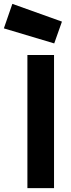

<svg xmlns="http://www.w3.org/2000/svg" viewBox="-72 -975 370 995"><path d="M70 0H208V-690H70ZM-8 -955 -52 -828 209 -750 249 -863Z"/></svg>

Font: TitilliumMaps29L
Style: 999 wt
Weight: 900
Designer: Campivisivi
Foundry: Accademia di Belle Arti di Urbino and students of MA course of Visual design